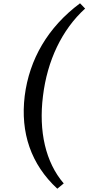

<svg xmlns="http://www.w3.org/2000/svg" viewBox="-20 -877 537 1166"><path d="M497 -825 466 -857C271 -712 158 -517 130 -294C103 -71 168 121 328 269L367 237C257 109 214 -79 241 -294C267 -509 356 -697 497 -825Z"/></svg>

Font: TPK Tissa Web Medium
Style: Italic
Weight: 500
Italic angle: -7°
Designer: Jacques Le Bailly, Suppakit Chalermlarp | Katatrad Co.,Ltd.
Foundry: Jacques Le Bailly, Cadson Demak Co.,Ltd.
Version: Version 5.000;Glyphs 3.1.2 (3151)